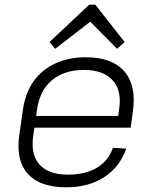

<svg xmlns="http://www.w3.org/2000/svg" viewBox="-20 -791 650 818"><path d="M262 7Q188 7 140 -18.5Q92 -44 72 -93.5Q52 -143 62 -214L78 -326Q88 -395 123 -444.5Q158 -494 215 -520.5Q272 -547 346 -547Q458 -547 510 -486.5Q562 -426 546 -316L537 -247H115L122 -297H495L481 -277L488 -330Q499 -407 459 -450Q419 -493 338 -493Q253 -493 201 -449Q149 -405 138 -325L121 -209Q111 -130 149.5 -88.5Q188 -47 270 -47Q344 -47 393 -76.5Q442 -106 461 -161L518 -158Q490 -79 423.5 -36Q357 7 262 7ZM191 -612 360 -771H386L511 -612L479 -583L354 -709H378L215 -583Z"/></svg>

Font: Pathway Extreme 8pt Thin
Style: Italic
Weight: 100
Italic angle: -8°
Designer: Eduardo Rodriguez Tunni
Foundry: Eduardo Rodriguez Tunni
Version: Version 1.000